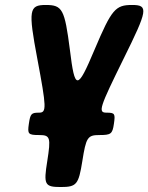

<svg xmlns="http://www.w3.org/2000/svg" viewBox="-20 -548 596 772"><path d="M438 -50C444 -91 442 -95 408 -95C373 -95 380 -115 477 -312C574 -508 578 -528 511 -528C444 -528 429 -511 360 -348C291 -184 281 -184 261 -348C240 -511 231 -528 164 -528C97 -528 93 -508 130 -312C167 -115 168 -95 137 -95C106 -95 102 -91 96 -50C90 -9 93 -5 138 -5C182 -5 185 5 170 100C155 194 159 204 224 204C288 204 296 194 311 100C326 5 332 -5 379 -5C426 -5 432 -9 438 -50Z"/></svg>

Font: Asimov Print
Style: AIt
Weight: 500
Designer: Google
Version: Version 2.000980: 2014